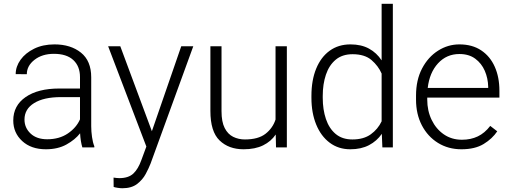

<svg xmlns="http://www.w3.org/2000/svg" viewBox="-20 -770 2666 1003"><path d="M410.2 0Q405.8 -13.7 402.6 -33.4Q399.4 -53.2 398.4 -73.7Q372.1 -40 327.1 -15.1Q282.2 9.8 219.7 9.8Q142.6 9.8 95.9 -33.2Q49.3 -76.2 49.3 -140.6Q49.3 -218.3 113.8 -262.9Q178.2 -307.6 290 -307.6H397.9V-367.2Q397.9 -423.8 363 -456.3Q328.1 -488.8 261.7 -488.8Q200.2 -488.8 160.2 -457.5Q120.1 -426.3 120.1 -382.3L62 -382.8Q62 -422.4 87.4 -457.8Q112.8 -493.2 158.4 -515.6Q204.1 -538.1 264.6 -538.1Q349.1 -538.1 402.8 -495.1Q456.5 -452.1 456.5 -366.2V-110.8Q456.5 -83.5 460.7 -54.2Q464.8 -24.9 472.7 -6.3V0ZM226.6 -42.5Q290 -42.5 334.5 -72.8Q378.9 -103 397.9 -146.5V-262.7H298.3Q208.5 -262.7 158.2 -231.4Q107.9 -200.2 107.9 -145.5Q107.9 -102.5 139.6 -72.5Q171.4 -42.5 226.6 -42.5Z M608.4 -528.3 773.4 -84.5 926.8 -528.3H989.7L766.6 84.5Q757.3 108.4 741.2 138.7Q725.1 168.9 696 191.2Q667 213.4 618.7 213.4Q609.4 213.4 594.7 211.2Q580.1 209 573.7 206.5L573.2 157.7Q578.6 158.7 588.9 159.7Q599.1 160.6 603 160.6Q650.9 160.6 676.5 136.7Q702.1 112.8 718.8 65.4L744.6 -4.4L544.9 -528.3Z M1421.9 0 1420.4 -67.4Q1396 -31.2 1354.5 -10.7Q1313 9.8 1252.4 9.8Q1174.8 9.8 1127 -36.4Q1079.1 -82.5 1079.1 -190.4V-528.3H1137.2V-189.5Q1137.2 -133.3 1153.8 -101.1Q1170.4 -68.8 1198.2 -55.2Q1226.1 -41.5 1259.3 -41.5Q1329.1 -41.5 1366.9 -71Q1404.8 -100.6 1419.4 -145.5V-528.3H1478.5V0Z M1606.9 -258.8V-269Q1606.9 -351.1 1631.8 -411.6Q1656.7 -472.2 1702.4 -505.1Q1748 -538.1 1811 -538.1Q1867.2 -538.1 1907.5 -516.1Q1947.8 -494.1 1973.6 -454.6V-750H2032.2V0H1977.5L1974.6 -70.8Q1948.7 -33.2 1907.7 -11.7Q1866.7 9.8 1810.1 9.8Q1748 9.8 1702.4 -24.4Q1656.7 -58.6 1631.8 -119.4Q1606.9 -180.2 1606.9 -258.8ZM1666 -269V-258.8Q1666 -197.8 1682.6 -148.4Q1699.2 -99.1 1733.4 -70.3Q1767.6 -41.5 1820.8 -41.5Q1879.9 -41.5 1917 -68.4Q1954.1 -95.2 1973.6 -136.2V-385.7Q1956.5 -425.3 1920.9 -456.1Q1885.3 -486.8 1821.8 -486.8Q1768.1 -486.8 1733.6 -458Q1699.2 -429.2 1682.6 -379.9Q1666 -330.6 1666 -269Z M2390.6 9.8Q2321.8 9.8 2268.1 -23.4Q2214.4 -56.6 2183.8 -115.2Q2153.3 -173.8 2153.3 -249.5V-270.5Q2153.3 -352.1 2184.8 -412.1Q2216.3 -472.2 2268.1 -505.1Q2319.8 -538.1 2379.9 -538.1Q2447.3 -538.1 2493.9 -506.8Q2540.5 -475.6 2564.7 -421.1Q2588.9 -366.7 2588.9 -295.9V-260.3H2211.9V-249.5Q2211.9 -191.4 2234.9 -143.8Q2257.8 -96.2 2298.6 -68.1Q2339.4 -40 2393.1 -40Q2439.5 -40 2475.8 -57.4Q2512.2 -74.7 2541 -112.3L2577.6 -84Q2551.8 -45.4 2506.6 -17.8Q2461.4 9.8 2390.6 9.8ZM2379.9 -487.8Q2313 -487.8 2268.3 -439.2Q2223.6 -390.6 2214.4 -310.5H2530.3V-316.9Q2529.3 -361.3 2512.5 -400.1Q2495.6 -439 2462.6 -463.4Q2429.7 -487.8 2379.9 -487.8Z"/></svg>

Font: Vazirmatn FD ExtraLight
Style: Regular
Weight: 200
Designer: Saber Rastikerdar
Foundry: Saber Rastikerdar
Version: Version 33.003